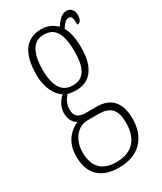

<svg xmlns="http://www.w3.org/2000/svg" viewBox="-201 -632 800 947"><g transform="rotate(-30 199.5 -159.0)"><path d="M186 241C300 241 363 172 363 64C363 -15 330 -75 240 -75H177C138 -75 116 -89 116 -128C116 -162 131 -183 146 -201C157 -197 180 -195 194 -195C277 -195 319 -259 319 -363C319 -426 309 -459 294 -486C312 -514 324 -524 337 -524C356 -524 359 -507 359 -473C377 -473 385 -489 385 -513C385 -538 372 -559 345 -559C314 -559 295 -530 278 -507C261 -526 230 -543 194 -543C108 -543 60 -486 60 -358C60 -289 87 -234 124 -212C103 -192 83 -164 83 -127C83 -88 101 -67 119 -57C79 -40 29 2 29 88C29 181 76 241 186 241ZM191 -224C129 -224 99 -272 99 -364C99 -468 133 -513 189 -513C250 -513 281 -474 281 -365C281 -270 253 -224 191 -224ZM187 211C95 211 66 155 66 86C66 14 110 -39 166 -39H228C303 -39 325 -2 325 67C325 149 287 211 187 211Z"/></g></svg>

Font: Noto Serif Devanagari ExtraCondensed ExtraLight
Style: Regular
Weight: 200
Width: 2
Designer: Universal Thirst, Indian Type Foundry and the Monotype Design Team
Foundry: Monotype Imaging Inc.
Version: Version 2.004